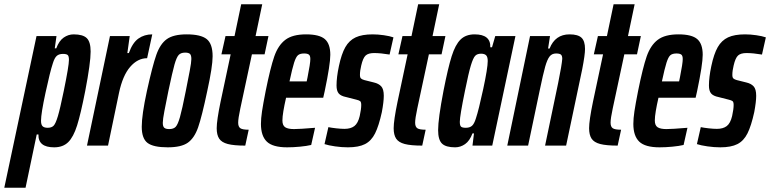

<svg xmlns="http://www.w3.org/2000/svg" viewBox="-77 -678 3586 894"><path d="M93 -510H186L178 -453H185Q198 -488 219.5 -503Q241 -518 266 -518Q309 -518 327 -500.5Q345 -483 345 -438Q345 -385 320 -255Q299 -148 282 -94Q265 -40 240.5 -16Q216 8 175 8Q100 8 102 -52H94L42 196H-57ZM220 -255Q244 -372 244 -399Q244 -417 238 -422Q232 -427 216 -427Q198 -427 187.5 -418Q177 -409 169 -383Q156 -344 135 -246.5Q114 -149 114 -116Q114 -97 121.5 -90Q129 -83 145 -83Q163 -83 172.5 -92.5Q182 -102 192.5 -137Q203 -172 220 -255Z M435 -510H527L516 -431H523Q540 -479 567.5 -498.5Q595 -518 632 -518L608 -407Q564 -407 529 -366.5Q494 -326 477 -245L426 0H328Z M583 -88Q583 -143 607 -254Q633 -372 651 -423Q669 -474 700 -496Q731 -518 792 -518Q858 -518 885.5 -496Q913 -474 913 -416Q913 -368 888 -254Q863 -135 845.5 -85Q828 -35 797.5 -13.5Q767 8 704 8Q637 8 610 -12.5Q583 -33 583 -88ZM788 -254Q799 -309 806.5 -348.5Q814 -388 814 -403Q814 -421 807.5 -427Q801 -433 785 -433Q765 -433 755 -422Q745 -411 735.5 -377.5Q726 -344 707 -254Q696 -200 688.5 -161Q681 -122 681 -106Q681 -89 688 -83Q695 -77 711 -77Q731 -77 741 -87.5Q751 -98 761 -133Q771 -168 788 -254Z M932 -81Q932 -117 950 -204L997 -425H954L973 -510H1015L1046 -658H1144L1113 -510H1173L1155 -425H1096L1042 -173Q1032 -126 1032 -107Q1032 -88 1042 -81Q1052 -74 1081 -74L1065 0Q1012 0 983.5 -7.5Q955 -15 943.5 -32.5Q932 -50 932 -81Z M1138 -101Q1138 -126 1143 -159.5Q1148 -193 1160 -254Q1182 -363 1200 -415Q1218 -467 1251.5 -492.5Q1285 -518 1348 -518Q1410 -518 1435.5 -496Q1461 -474 1461 -423Q1461 -378 1435 -254L1428 -223H1255Q1247 -188 1242.5 -161Q1238 -134 1238 -117Q1238 -94 1251 -85.5Q1264 -77 1292 -77Q1318 -77 1390 -83L1372 -3Q1351 2 1319.5 5Q1288 8 1260 8Q1193 8 1165.5 -18.5Q1138 -45 1138 -101ZM1351 -299 1355 -318Q1368 -383 1368 -403Q1368 -419 1361 -424Q1354 -429 1339 -429Q1320 -429 1310.5 -421Q1301 -413 1292.5 -386.5Q1284 -360 1271 -299Z M1434 -7 1452 -86Q1466 -83 1488.5 -80.5Q1511 -78 1527 -78Q1556 -78 1573 -91Q1590 -104 1598 -138Q1605 -170 1605 -189Q1605 -203 1600 -207Q1595 -211 1582 -214L1535 -226Q1510 -231 1500 -243Q1490 -255 1490 -280Q1490 -318 1501 -370Q1513 -427 1531 -458.5Q1549 -490 1579 -504Q1609 -518 1658 -518Q1683 -518 1710.5 -514Q1738 -510 1755 -504L1737 -424Q1695 -431 1665 -431Q1638 -431 1625.5 -419.5Q1613 -408 1605 -373Q1599 -349 1599 -329Q1599 -317 1604 -312.5Q1609 -308 1620 -305L1664 -294Q1686 -289 1698 -276Q1710 -263 1710 -232Q1710 -204 1701 -156Q1687 -92 1669.5 -57Q1652 -22 1622.5 -7Q1593 8 1543 8Q1514 8 1483 3.5Q1452 -1 1434 -7Z M1756 -81Q1756 -117 1774 -204L1821 -425H1778L1797 -510H1839L1870 -658H1968L1937 -510H1997L1979 -425H1920L1866 -173Q1856 -126 1856 -107Q1856 -88 1866 -81Q1876 -74 1905 -74L1889 0Q1836 0 1807.5 -7.5Q1779 -15 1767.5 -32.5Q1756 -50 1756 -81Z M1963 -72Q1963 -125 1988 -255Q2009 -362 2026 -416Q2043 -470 2067.5 -494Q2092 -518 2133 -518Q2208 -518 2206 -458H2214L2229 -510H2323L2215 0H2123L2130 -57H2123Q2110 -22 2088.5 -7Q2067 8 2042 8Q1999 8 1981 -9.5Q1963 -27 1963 -72ZM2139 -127Q2152 -166 2173 -263.5Q2194 -361 2194 -394Q2194 -413 2186.5 -420.5Q2179 -428 2163 -428Q2145 -428 2135.5 -418Q2126 -408 2115.5 -373.5Q2105 -339 2088 -255Q2064 -138 2064 -111Q2064 -93 2070 -88Q2076 -83 2092 -83Q2110 -83 2120.5 -92Q2131 -101 2139 -127Z M2391 -510H2484L2475 -452H2482Q2508 -518 2575 -518Q2614 -518 2630.5 -502.5Q2647 -487 2647 -450Q2647 -423 2634 -356L2559 0H2461L2522 -292Q2539 -376 2541 -404Q2541 -419 2534.5 -424Q2528 -429 2512 -429Q2493 -429 2482 -415Q2471 -401 2461.5 -367.5Q2452 -334 2436 -257L2382 0H2285Z M2666 -81Q2666 -117 2684 -204L2731 -425H2688L2707 -510H2749L2780 -658H2878L2847 -510H2907L2889 -425H2830L2776 -173Q2766 -126 2766 -107Q2766 -88 2776 -81Q2786 -74 2815 -74L2799 0Q2746 0 2717.5 -7.5Q2689 -15 2677.5 -32.5Q2666 -50 2666 -81Z M2872 -101Q2872 -126 2877 -159.5Q2882 -193 2894 -254Q2916 -363 2934 -415Q2952 -467 2985.5 -492.5Q3019 -518 3082 -518Q3144 -518 3169.5 -496Q3195 -474 3195 -423Q3195 -378 3169 -254L3162 -223H2989Q2981 -188 2976.5 -161Q2972 -134 2972 -117Q2972 -94 2985 -85.5Q2998 -77 3026 -77Q3052 -77 3124 -83L3106 -3Q3085 2 3053.5 5Q3022 8 2994 8Q2927 8 2899.5 -18.5Q2872 -45 2872 -101ZM3085 -299 3089 -318Q3102 -383 3102 -403Q3102 -419 3095 -424Q3088 -429 3073 -429Q3054 -429 3044.5 -421Q3035 -413 3026.5 -386.5Q3018 -360 3005 -299Z M3168 -7 3186 -86Q3200 -83 3222.5 -80.5Q3245 -78 3261 -78Q3290 -78 3307 -91Q3324 -104 3332 -138Q3339 -170 3339 -189Q3339 -203 3334 -207Q3329 -211 3316 -214L3269 -226Q3244 -231 3234 -243Q3224 -255 3224 -280Q3224 -318 3235 -370Q3247 -427 3265 -458.5Q3283 -490 3313 -504Q3343 -518 3392 -518Q3417 -518 3444.5 -514Q3472 -510 3489 -504L3471 -424Q3429 -431 3399 -431Q3372 -431 3359.5 -419.5Q3347 -408 3339 -373Q3333 -349 3333 -329Q3333 -317 3338 -312.5Q3343 -308 3354 -305L3398 -294Q3420 -289 3432 -276Q3444 -263 3444 -232Q3444 -204 3435 -156Q3421 -92 3403.5 -57Q3386 -22 3356.5 -7Q3327 8 3277 8Q3248 8 3217 3.5Q3186 -1 3168 -7Z"/></svg>

Font: Saira Ultra Condensed
Style: Bold Italic
Weight: 700
Width: 1
Italic angle: -12°
Designer: Hector Gatti with collaboration of the Omnibus-Type team
Foundry: Omnibus-Type
Version: Version 1.001; ttfautohint (v1.8)